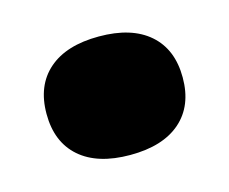

<svg xmlns="http://www.w3.org/2000/svg" viewBox="-47 -519 400 335"><g transform="rotate(-15 153.0 -352.0)"><path d="M276 -352Q276 -301 244 -273Q212 -245 153 -245Q94 -245 62 -273Q30 -301 30 -352Q30 -403 62 -431Q94 -459 153 -459Q212 -459 244 -431Q276 -403 276 -352Z"/></g></svg>

Font: Work Sans Black
Style: Regular
Weight: 900
Designer: Wei Huang
Foundry: Wei Huang
Version: Version 1.500